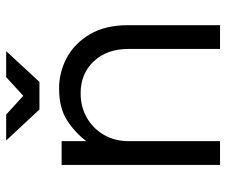

<svg xmlns="http://www.w3.org/2000/svg" viewBox="-74 -640 715 606"><g transform="rotate(-90 283.0 -337.5)"><path d="M65 0V-500H140V-422Q167 -458 206 -483Q245 -508 306 -508Q358 -508 403.5 -483.5Q449 -459 477.5 -410.5Q506 -362 506 -291V0H431V-289Q431 -357 392 -398.5Q353 -440 291 -440Q249 -440 215 -421Q181 -402 160.5 -367.5Q140 -333 140 -288V0ZM240 -570 142 -675H224L283 -621L342 -675H424L327 -570Z"/></g></svg>

Font: Questrial
Style: Regular
Weight: 400
Designer: Joe Prince, Laura Meseguer
Foundry: Joe Prince, Laura Meseguer
Version: Version 2.000; ttfautohint (v1.8.3)